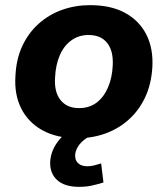

<svg xmlns="http://www.w3.org/2000/svg" viewBox="-20 -526 651 746"><path d="M281 11Q201 11 145.5 -19.5Q90 -50 62.5 -104.5Q35 -159 40 -231Q43 -297 67 -348Q91 -399 131 -434.5Q171 -470 222 -488Q273 -506 330 -506Q411 -506 466 -476Q521 -446 548.5 -392Q576 -338 572 -265Q568 -199 544 -148Q520 -97 480.5 -61.5Q441 -26 390 -7.5Q339 11 281 11ZM287 -106Q327 -106 355 -127Q383 -148 399.5 -186Q416 -224 418 -272Q421 -328 396.5 -359Q372 -390 324 -390Q286 -390 257 -369Q228 -348 212 -310.5Q196 -273 194 -225Q190 -169 215 -137.5Q240 -106 287 -106ZM287 200Q231 200 202 173.5Q173 147 175 102Q178 55 212 15Q246 -25 297 -45L337 0Q316 9 302 21.5Q288 34 280.5 48Q273 62 272 76Q271 97 284 108.5Q297 120 318 120Q332 120 344.5 117Q357 114 373 109L382 183Q356 191 334.5 195.5Q313 200 287 200Z"/></svg>

Font: Nunito Sans 10pt ExtraBold
Style: Italic
Weight: 800
Italic angle: -9°
Designer: Vernon Adams
Foundry: Vernon Adams
Version: Version 3.101;gftools[0.9.27]